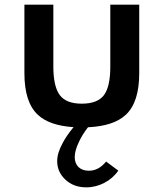

<svg xmlns="http://www.w3.org/2000/svg" viewBox="-20 -532 704 826"><path d="M351.5 274C405 274 458.5 246.5 489 202L436.5 163C415 189.5 390.5 202.5 362.5 202.5C322 202.5 301.5 177.5 301.5 144C301.5 124.5 308 101.5 321.5 74.5C331 54.5 343.5 35 358.5 15.5C433 12 487 -6 521.5 -38.5C560 -74.5 579 -134 579 -217.5V-512H454.5V-245.5C454.5 -188 445.5 -147 427 -122.5C408.5 -98 376.5 -86 332 -86C287.5 -86 256 -98 237.5 -122.5C219 -147 209.5 -188 209.5 -245.5V-512H85V-217.5C85 -134 104 -74.5 142.5 -38.5C175.5 -7 227 10.5 296.5 15C276.5 39 260.5 62 249 84.5C233.5 113 226 138.5 226 161.5C226 192.5 238 219 261.5 241C285 263 315 274 351.5 274Z"/></svg>

Font: Spartan SemiBold
Style: Regular
Weight: 600
Designer: Matt Bailey, Mirko Velimirovic
Foundry: Matt Bailey
Version: Version 1.003